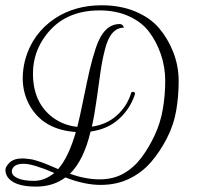

<svg xmlns="http://www.w3.org/2000/svg" viewBox="-54 -667 778 720"><path d="M29.6 -72.8Q38.4 -72.8 47.6 -71.6Q56.8 -70.4 63.2 -69.6Q69.6 -68.8 80.8 -65.2Q92 -61.6 96.4 -60.4Q100.8 -59.2 114 -54Q127.2 -48.8 129.6 -47.6Q132 -46.4 147.6 -40Q163.2 -33.6 164 -32.8Q203.2 -77.6 230.4 -172Q111.2 -180 59.2 -268Q31.2 -316.8 31.2 -373.6Q31.2 -406.4 40 -441.6Q67.2 -541.6 152.8 -598.4Q227.2 -647.2 327.2 -647.2Q397.6 -647.2 453.2 -624Q508.8 -600.8 542 -562Q575.2 -523.2 595.2 -472.8Q616 -420 616 -363.2Q616 -306.4 606.8 -252.4Q597.6 -198.4 571.6 -148Q545.6 -97.6 512 -58.8Q478.4 -20 430.8 3.2Q383.2 26.4 323.2 26.4Q263.2 26.4 191.2 -1.6Q145.6 32.8 80.8 32.8Q-4.8 32.8 -28 -7.2Q-33.6 -17.6 -33.6 -30Q-33.6 -42.4 -17.6 -57.6Q-1.6 -72.8 29.6 -72.8ZM208 -15.2Q268 5.6 319.2 5.6Q370.4 5.6 408.8 -16Q447.2 -37.6 475.2 -74.4Q503.2 -111.2 525.6 -158.8Q548 -206.4 556.8 -258.8Q565.6 -311.2 565.6 -363.6Q565.6 -416 549.2 -463.6Q532.8 -511.2 504.8 -548Q476.8 -584.8 428.8 -606.4Q380.8 -628 319.2 -628Q188 -628 118.4 -535.2Q69.6 -471.2 69.6 -391.2Q69.6 -282.4 144 -226.4Q184 -196.8 236 -191.2Q245.6 -229.6 258.8 -294.8Q272 -360 281.6 -402Q291.2 -444 305.6 -488Q335.2 -576.8 394.4 -576.8Q405.6 -576.8 409.6 -566.4L410.4 -563.2Q359.2 -563.2 339.2 -480Q328.8 -439.2 322.8 -396.8Q316.8 -354.4 308.4 -294Q300 -233.6 290.4 -192Q346.4 -200 384.4 -234.4Q422.4 -268.8 437.6 -317.6Q438.4 -321.6 442.8 -322.4Q447.2 -323.2 450 -320.8Q452.8 -318.4 452 -313.6Q434.4 -259.2 392 -220.8Q349.6 -182.4 285.6 -173.6Q260 -65.6 208 -15.2ZM-9.6 -24Q-9.6 -8.8 12 1.2Q33.6 11.2 73.6 11.2Q113.6 11.2 149.6 -18.4Q69.6 -52.8 34.8 -52.8Q0 -52.8 -8 -32.8Q-9.6 -28 -9.6 -24Z"/></svg>

Font: Rouge Script
Style: Regular
Weight: 400
Designer: Sabrina Mariela Lopez
Foundry: Typesenses
Version: Version 1.003